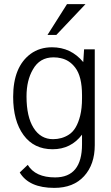

<svg xmlns="http://www.w3.org/2000/svg" viewBox="-20 -715 540 934"><path d="M306 -695H396L254 -545H211ZM76 124 115 87Q152 148 248 148Q379 148 379 -13V-60Q325 11 236 11Q145 11 94.5 -58Q44 -127 44 -244Q44 -390 129 -453Q173 -485 233 -485Q325 -485 385 -413L389 -475H441V-9Q441 85 389 142Q337 199 244 199Q121 199 76 124ZM379 -252Q379 -343 346 -386Q318 -423 276 -432Q260 -436 240 -436Q173 -436 140 -377Q109 -324 109 -246Q109 -147 143.5 -92.5Q178 -38 238 -38Q281 -38 315 -60Q353 -84 370 -152Q379 -188 379 -237Z"/></svg>

Font: Pavanam
Style: Regular
Weight: 400
Designer: Tharique Azeez
Foundry: Tharique Azeez
Version: Version 1.86; ttfautohint (v1.3) -l 8 -r 50 -G 200 -x 14 -D 